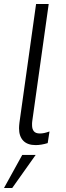

<svg xmlns="http://www.w3.org/2000/svg" viewBox="-41 -717 328 958"><path d="M137 7Q96 7 75 -15Q54 -37 54 -77Q54 -82 54.5 -89.5Q55 -97 56 -105L139 -697H202L120 -113Q119 -108 119 -103Q119 -98 119 -92Q119 -73 128 -62Q137 -51 158 -51Q169 -51 180.5 -53.5Q192 -56 206 -61L197 -3Q181 2 165.5 4.5Q150 7 137 7ZM-21 221 70 56H137L20 221Z"/></svg>

Font: Hanken Grotesk Light
Style: Italic
Weight: 300
Italic angle: -8°
Designer: Alfredo Marco Pradil
Foundry: Hanken Design Co.
Version: Version 3.013